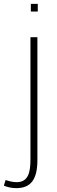

<svg xmlns="http://www.w3.org/2000/svg" viewBox="-53 -720 298 996"><path d="M143 -700H107V-660H143ZM31 256C107 256 141 211 141 110V-527H105V106C105 174 94 225 33 225C10 225 -11 218 -24 214L-33 243C-18 250 8 256 31 256Z"/></svg>

Font: SSpoqa Han Sans Neo Thin
Style: Regular
Weight: 100
Designer: [Spoqa Han Sans Neo] Dong-huui Kim  Younghwa Kang  Yujin Lee  [Noto Sans] Ryoko NISHIZUKA  (kana & ideographs); Paul D. 
Foundry: Spoqa (http://www.spoqa-han-sans.com)
Version: Version 1.000